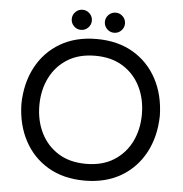

<svg xmlns="http://www.w3.org/2000/svg" viewBox="-58 -904 927 970"><g transform="rotate(5 406.0 -419.5)"><path d="M406 10Q299 10 221 -36Q143 -82 100 -163Q57 -244 55 -349Q57 -454 100 -535Q143 -616 221 -662Q299 -708 406 -708Q513 -708 591 -662Q669 -616 712 -535Q755 -454 757 -349Q755 -244 712 -163Q669 -82 591 -36Q513 10 406 10ZM406 -75Q489 -75 547 -111.5Q605 -148 635.5 -210Q666 -272 666 -349Q666 -426 635.5 -488Q605 -550 547 -586.5Q489 -623 406 -623Q323 -623 265 -586.5Q207 -550 176.5 -488Q146 -426 146 -349Q146 -272 176.5 -210Q207 -148 265 -111.5Q323 -75 406 -75ZM490 -747Q469 -747 454 -762Q439 -777 439 -798Q439 -819 454 -834Q469 -849 490 -849Q511 -849 526 -834Q541 -819 541 -798Q541 -777 526 -762Q511 -747 490 -747ZM322 -747Q301 -747 286 -762Q271 -777 271 -798Q271 -819 286 -834Q301 -849 322 -849Q343 -849 358 -834Q373 -819 373 -798Q373 -777 358 -762Q343 -747 322 -747Z"/></g></svg>

Font: Varela Round
Style: Regular
Weight: 400
Designer: Joe Prince, Avraham Cornfeld
Foundry: Joe Prince, Avraham Cornfeld
Version: Version 3.010; ttfautohint (v1.8.4.7-5d5b)